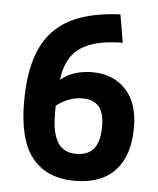

<svg xmlns="http://www.w3.org/2000/svg" viewBox="-49 -679 599 730"><g transform="rotate(5 250.5 -314.5)"><path d="M262.8 8.5Q156.3 8.5 100.8 -60Q45.3 -128.5 45.3 -274.3Q45.3 -369.6 65.8 -436.9Q86.2 -504.2 127.7 -547.1Q169.2 -590 232.5 -611.6Q295.8 -633.2 381.3 -636.9L399.6 -530.3Q321.7 -529.4 274.1 -510.8Q226.5 -492.2 203.2 -456.7Q179.9 -421.2 174.1 -369Q200.4 -391 231.3 -399.9Q262.2 -408.7 294.6 -408.7Q374.2 -408.7 422.2 -357.4Q470.1 -306.1 470.1 -213.1Q470.1 -105.8 417.1 -48.7Q364.1 8.5 262.8 8.5ZM258.7 -94Q305.2 -94 327.1 -121.5Q349 -149.1 349 -208Q349 -258.8 328.1 -282.6Q307.1 -306.3 266.3 -306.3Q240.5 -306.3 215 -297.1Q189.6 -287.9 166.4 -269.5V-238Q166.4 -166.2 188.7 -130.1Q211.1 -94 258.7 -94Z"/></g></svg>

Font: Anaheim
Style: Regular
Weight: 400
Designer: Vernon Adams
Foundry: Vernon Adams
Version: Version 2.001